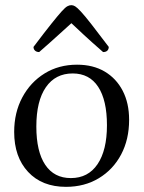

<svg xmlns="http://www.w3.org/2000/svg" viewBox="-20 -713 557 745"><path d="M236 12Q143 12 89 -46Q35 -104 35 -201Q35 -276 66.5 -335Q98 -394 153 -428Q208 -462 279 -462Q341 -462 386 -435.5Q431 -409 456 -361Q481 -313 481 -248Q481 -172 450 -113.5Q419 -55 363.5 -21.5Q308 12 236 12ZM255 -22Q322 -22 358.5 -76Q395 -130 395 -227Q395 -324 361 -376Q327 -428 262 -428Q195 -428 158 -374.5Q121 -321 121 -222Q121 -125 155.5 -73.5Q190 -22 255 -22ZM257 -693Q264 -693 271.5 -688.5Q279 -684 293.5 -668.5Q308 -653 333.5 -620.5Q359 -588 402 -531Q402 -522 396.5 -516.5Q391 -511 380 -511Q333 -552 303.5 -579.5Q274 -607 257 -623Q239 -607 209 -579.5Q179 -552 132 -511Q122 -511 116 -516.5Q110 -522 110 -531Q153 -588 179 -620.5Q205 -653 219 -668.5Q233 -684 241 -688.5Q249 -693 257 -693Z"/></svg>

Font: Pitagon Serif
Style: Regular
Weight: 400
Designer: Travis Tran
Foundry: Pitagon
Version: Version 1.000;gftools[0.9.26]